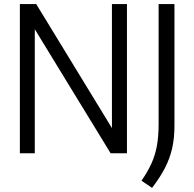

<svg xmlns="http://www.w3.org/2000/svg" viewBox="-20 -760 963 952"><path d="M78.5 0V-740H159.5L535 -125V-740H609.5V0H528.5L152.5 -615V0ZM734 171.5 681.5 136Q712 92 730.8 50.8Q749.5 9.5 758 -37.2Q766.5 -84 766.5 -145.5V-740H845V-136Q845 -74.5 833.5 -24.2Q822 26 797.8 73Q773.5 120 734 171.5Z"/></svg>

Font: Encode Sans SmCnd
Style: Regular
Weight: 400
Width: 4
Designer: Multiple Designers
Foundry: Impallari Type
Version: Version 3.002; ttfautohint (v1.8.3) -l 8 -r 50 -G 200 -x 14 